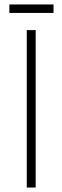

<svg xmlns="http://www.w3.org/2000/svg" viewBox="-20 -841 280 861"><path d="M100 -706H140V0H100ZM22 -821H220V-783H22Z"/></svg>

Font: Lineal Thin
Style: Regular
Weight: 200
Designer: Created by Frank Adebiaye with contributions from Anton Moglia & Ariel Martín Pérez
Created by Frank ADEBIAYE with FontF
Foundry: Velvetyne Type Foundry
Version: Version 2.000;Glyphs 3.2 (3227)